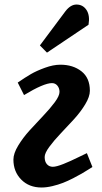

<svg xmlns="http://www.w3.org/2000/svg" viewBox="-20 -812 448 846"><path d="M268.1 -762.2Q291 -792 316.9 -792Q345.2 -792 361.1 -768.1Q377 -744.1 370.1 -703.1L187 -580.1L155.8 -611.8ZM58.1 -448.2Q90.8 -470.7 116 -485.4Q141.1 -500 178 -513.4Q214.8 -526.9 246.1 -526.9Q301.8 -526.9 338.9 -497.8Q376 -468.8 376 -412.1Q376 -386.2 355.5 -352.3Q335 -318.4 305.7 -286.4Q276.4 -254.4 247.1 -223.6Q217.8 -192.9 197.3 -165Q176.8 -137.2 176.8 -120.1Q176.8 -99.6 186.8 -88.4Q196.8 -77.1 212.9 -77.1Q228.5 -77.1 259.8 -89.6Q291 -102.1 324.7 -118.9Q358.4 -135.7 362.8 -137.2L387.2 -76.2Q385.7 -75.2 370.1 -65.4Q354.5 -55.7 340.1 -47.1Q325.7 -38.6 302.2 -26.6Q278.8 -14.6 257.6 -6.3Q236.3 2 210.7 8.1Q185.1 14.2 163.1 14.2Q107.9 14.2 73.5 -20.8Q39.1 -55.7 39.1 -108.9Q39.1 -135.7 60.1 -170.4Q81.1 -205.1 110.8 -237.8Q140.6 -270.5 170.4 -301.8Q200.2 -333 221.2 -361.3Q242.2 -389.6 242.2 -407.2Q242.2 -423.3 232.9 -434.6Q223.6 -445.8 209 -445.8Q172.9 -445.8 85.9 -393.1Z"/></svg>

Font: Literata Book
Style: Bold Italic
Weight: 700
Italic angle: -3°
Designer: Latin by Veronika Burian and Jose Scaglione. Greek by Irene Vlachou. Cyrillic by Vera Evstafieva
Foundry: TypeTogether
Version: Version 1.003;PS 001.003;hotconv 1.0.88;makeotf.lib2.5.64775